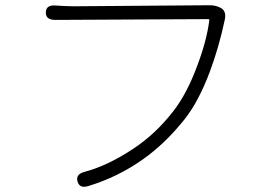

<svg xmlns="http://www.w3.org/2000/svg" viewBox="-20 -709 1040 733"><path d="M318 1Q284 12 276 -16Q268 -44 303 -53Q390 -76 487 -140Q573 -196 642 -285Q694 -352 733 -458Q769 -553 779 -631Q780 -636 775 -636L191 -633Q154 -633 155 -662Q156 -691 192 -688L226 -686Q243 -685 260 -685L781 -689Q806 -689 826 -677Q845 -664 838 -633Q816 -529 781 -435Q738 -321 685 -254Q611 -161 526 -101Q430 -33 318 1Z"/></svg>

Font: Resource Han Rounded CN Light
Style: Regular
Weight: 300
Designer: Cyano Hao (round all glyphs); Ryoko NISHIZUKA 西塚涼子 (kana, bopomofo & ideographs); Paul D. Hunt (Latin, Greek & Cyrillic)
Foundry: Cyano Hao
Version: 0.990